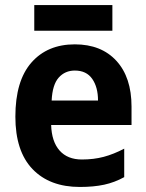

<svg xmlns="http://www.w3.org/2000/svg" viewBox="-20 -732 580 762"><path d="M277 -556Q382 -556 442 -490.5Q502 -425 502 -309V-236H183Q185 -170 216.5 -134.5Q248 -99 305 -99Q352 -99 391.5 -109.5Q431 -120 473 -142V-29Q435 -8 393.5 1Q352 10 297 10Q177 10 109 -61Q41 -132 41 -269Q41 -411 104.5 -483.5Q168 -556 277 -556ZM277 -452Q238 -452 213 -424Q188 -396 185 -333H369Q369 -386 346 -419Q323 -452 277 -452ZM426 -712V-610H116V-712Z"/></svg>

Font: Noto Sans Gujarati SemiCondensed
Style: Bold
Weight: 700
Width: 4
Designer: Jelle Bosma - Monotype Design Team, Universal Thirst
Foundry: Monotype Imaging Inc.
Version: Version 2.106; ttfautohint (v1.8.4.7-5d5b)